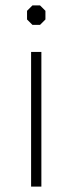

<svg xmlns="http://www.w3.org/2000/svg" viewBox="-20 -690 268 710"><path d="M80 -618V-650L100 -670H128L148 -650V-618L128 -598H100ZM95 -498H133V0H95Z"/></svg>

Font: Chakra Petch ExtraLight
Style: Regular
Weight: 275
Designer: Katatrad Aksorn Co.,Ltd.
Foundry: Cadson Demak Co.,Ltd.
Version: Version 1.000; ttfautohint (v1.6)